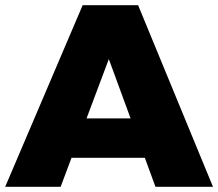

<svg xmlns="http://www.w3.org/2000/svg" viewBox="-47 -721 842 741"><path d="M553 0H775L486 -701H272L-27 0H187L229 -112H512ZM287 -264 373 -493 457 -264Z"/></svg>

Font: Argentum Sans ExtraBold
Style: Regular
Weight: 800
Designer: Julieta Ulanovsky
Foundry: Julieta Ulanovsky
Version: Version 5.001;February 15, 2019;FontCreator 11.5.0.2425 64-b